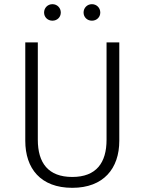

<svg xmlns="http://www.w3.org/2000/svg" viewBox="-20 -888 692 919"><path d="M231 -868C208 -868 191 -850 191 -828C191 -806 208 -789 231 -789C254 -789 271 -806 271 -828C271 -850 254 -868 231 -868ZM420 -868C397 -868 380 -850 380 -828C380 -806 397 -789 420 -789C443 -789 460 -806 460 -828C460 -850 443 -868 420 -868ZM551 -685H490V-219C490 -109 441 -41 326 -41C211 -41 161 -108 161 -219V-685H101V-214C101 -82 174 11 326 11C476 11 551 -82 551 -214Z"/></svg>

Font: FiraGO Light
Style: Regular
Weight: 300
Designer: bBox Type
Foundry: bBox Type GmbH
Version: Version 1.001;PS 001.001;hotconv 1.0.88;makeotf.lib2.5.64775